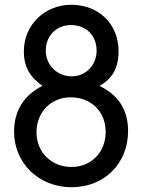

<svg xmlns="http://www.w3.org/2000/svg" viewBox="-20 -772 596 805"><path d="M39 -220C39 -88 143 13 280 13C417 13 517 -86 517 -223C517 -311 477 -373 397 -412C452 -442 477 -488 477 -558C477 -671 394 -752 279 -752C167 -752 80 -667 80 -557C80 -494 103 -451 158 -412C80 -373 39 -307 39 -220ZM281 -452C219 -452 172 -499 172 -560C172 -622 217 -667 277 -667C341 -667 385 -623 385 -560C385 -499 340 -452 281 -452ZM133 -217C133 -302 194 -364 276 -364C362 -364 423 -304 423 -219C423 -134 363 -72 280 -72C195 -72 133 -134 133 -217Z"/></svg>

Font: Involve Medium
Style: Regular
Weight: 500
Designer: Stefan Peev
Foundry: Context Ltd.
Version: Version 1.001